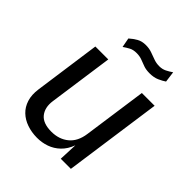

<svg xmlns="http://www.w3.org/2000/svg" viewBox="-197 -823 956 956"><g transform="rotate(45 281.0 -345.0)"><path d="M219.4 10Q181.3 9.7 148.8 -1.6Q116.3 -12.8 93.3 -34.8Q70.2 -56.8 59.8 -89.7Q49.3 -122.5 55.4 -166.1L104.5 -517H195.5L147.3 -175.4Q140 -125 164.9 -93.5Q189.9 -62 249.2 -62Q303 -62 339.6 -91.9Q376.1 -121.7 384.4 -180.7L431.9 -517H521.8L449 0H377.8L382 -98.8Q367.8 -60.1 342.6 -36Q317.5 -11.9 285.7 -0.8Q253.9 10.3 219.4 10ZM201.8 -611.3 192.4 -661.5Q211 -678 230.5 -689Q250 -700.1 277.5 -700.1Q300.8 -700.1 320.4 -693.2Q340 -686.2 358.9 -679.3Q377.7 -672.4 398.8 -672.4Q420 -672.4 436.9 -680.9Q453.8 -689.4 469.2 -700.2L476.8 -642.5Q463.1 -632.9 441.3 -623.1Q419.6 -613.3 389.7 -613.3Q364.6 -613.3 346.7 -619.8Q328.7 -626.4 311.7 -632.9Q294.7 -639.4 273.1 -639.4Q249.6 -639.4 234 -631.1Q218.4 -622.9 201.8 -611.3Z"/></g></svg>

Font: Public Sans Thin
Style: Italic
Weight: 100
Italic angle: -8°
Designer: The Public Sans project authors (U.S. Web Design System). Libre Franklin designed by Pablo Impallari and Rodrigo Fuenzal
Version: Version 2.000